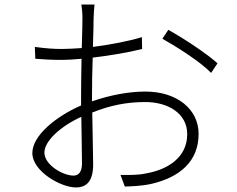

<svg xmlns="http://www.w3.org/2000/svg" viewBox="-20 -808 1040 843"><path d="M303 -37C256 -37 175 -84 175 -138C175 -189 246 -254 337 -295C338 -214 340 -133 340 -90C340 -59 329 -37 303 -37ZM384 -396C384 -442 385 -500 387 -555C463 -564 546 -578 604 -593L603 -645C545 -627 464 -612 388 -602C390 -660 391 -709 391 -730C392 -752 393 -770 395 -788H337C340 -772 342 -748 342 -728C342 -710 341 -659 339 -597C308 -595 278 -593 253 -593C217 -593 185 -595 133 -602L135 -550C169 -547 208 -545 254 -545C278 -545 307 -547 338 -550C337 -495 336 -438 336 -392V-345C228 -298 122 -214 122 -136C122 -56 247 15 313 15C360 15 389 -12 389 -86C389 -135 386 -228 385 -314C463 -345 535 -360 618 -360C715 -360 802 -312 802 -219C802 -115 714 -63 623 -47C584 -38 543 -40 509 -40L528 11C558 10 602 9 646 -1C769 -30 852 -99 852 -220C852 -328 758 -406 618 -406C547 -406 464 -391 384 -363ZM693 -638C758 -601 857 -539 907 -488L935 -530C890 -571 786 -640 719 -677Z"/></svg>

Font: Noto Sans CJK KR Light
Style: Regular
Weight: 300
Designer: Ryoko NISHIZUKA (kana & ideographs); Paul D. Hunt (Latin, Greek & Cyrillic); Wenlong ZHANG (bopomofo); Sandoll Communica
Foundry: Adobe Systems Incorporated
Version: Version 1.004;PS 1.004;hotconv 1.0.82;makeotf.lib2.5.63406